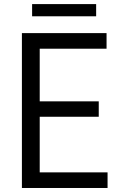

<svg xmlns="http://www.w3.org/2000/svg" viewBox="-20 -893 598 937"><path d="M86.9 24.4V-731.4H500V-655.3H173.8V-398.4H461.9V-323.2H173.8V-51.8H504.9V24.4ZM136.7 -813.5V-873H449.2V-813.5Z"/></svg>

Font: GenEi M Gothic v2 Regular
Style: Regular
Weight: 400
Version: Version 2.0